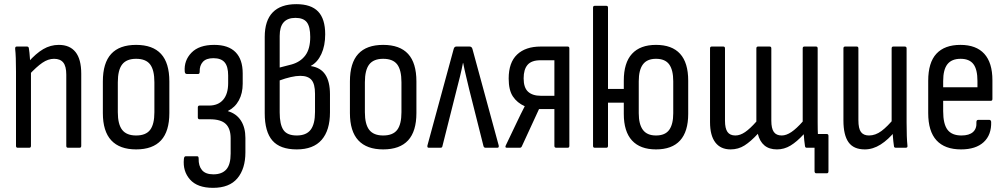

<svg xmlns="http://www.w3.org/2000/svg" viewBox="-20 -711 4842 924"><path d="M307 0Q299 0 299 -9V-352Q299 -392 284.5 -410Q270 -428 240 -428Q212 -428 184 -409Q156 -390 118 -349L115 -411Q153 -454 188 -474.5Q223 -495 263 -495Q316 -495 343.5 -460.5Q371 -426 371 -356V-9Q371 0 363 0ZM65 0Q57 0 57 -9V-366Q57 -403 56 -431Q55 -459 53 -475Q52 -487 60 -487H110Q118 -487 119 -478Q122 -460 124 -430.5Q126 -401 127 -384L129 -371V-9Q129 0 121 0Z M635 8Q556 8 515.5 -35.5Q475 -79 475 -167V-319Q475 -408 515 -451.5Q555 -495 635 -495Q715 -495 755 -451.5Q795 -408 795 -319V-167Q795 -79 755 -35.5Q715 8 635 8ZM635 -59Q682 -59 702.5 -86Q723 -113 723 -171V-315Q723 -374 702.5 -401Q682 -428 635 -428Q589 -428 568 -401Q547 -374 547 -315V-171Q547 -113 568 -86Q589 -59 635 -59Z M1005 193Q930 193 894.5 153Q859 113 865 54Q866 41 874 41H929Q936 41 936 52Q935 87 952 107.5Q969 128 1007 128Q1048 128 1069 104.5Q1090 81 1090 28V-45Q1090 -92 1066.5 -114.5Q1043 -137 990 -137H940Q936 -137 934 -139.5Q932 -142 932 -146V-194Q932 -198 934 -200.5Q936 -203 940 -203H986Q1030 -203 1054 -231Q1078 -259 1078 -311V-348Q1078 -391 1061 -411Q1044 -431 1007 -431Q972 -431 956 -413Q940 -395 941 -366Q941 -360 939 -357.5Q937 -355 934 -355H879Q870 -355 869 -367Q865 -420 901.5 -457.5Q938 -495 1011 -495Q1079 -495 1113.5 -460Q1148 -425 1148 -358V-308Q1148 -262 1129.5 -228Q1111 -194 1077 -177V-176Q1118 -164 1139.5 -130.5Q1161 -97 1161 -47V22Q1161 101 1122.5 147Q1084 193 1005 193Z M1408 8Q1328 8 1291 -34.5Q1254 -77 1254 -166V-533Q1254 -612 1292.5 -651.5Q1331 -691 1406 -691Q1477 -691 1511 -655.5Q1545 -620 1545 -546Q1545 -491 1526.5 -451Q1508 -411 1476 -394V-393Q1523 -386 1545.5 -352Q1568 -318 1568 -257V-170Q1568 -84 1528 -38Q1488 8 1408 8ZM1408 -59Q1454 -59 1475 -86.5Q1496 -114 1496 -172V-260Q1496 -307 1479 -326.5Q1462 -346 1425 -346Q1405 -346 1379 -340Q1353 -334 1326 -324V-170Q1326 -112 1344 -85.5Q1362 -59 1408 -59ZM1326 -386 1384 -401Q1426 -413 1449.5 -444.5Q1473 -476 1473 -533Q1473 -583 1456.5 -604Q1440 -625 1402 -625Q1364 -625 1345 -603.5Q1326 -582 1326 -538Z M1824 8Q1745 8 1704.5 -35.5Q1664 -79 1664 -167V-319Q1664 -408 1704 -451.5Q1744 -495 1824 -495Q1904 -495 1944 -451.5Q1984 -408 1984 -319V-167Q1984 -79 1944 -35.5Q1904 8 1824 8ZM1824 -59Q1871 -59 1891.5 -86Q1912 -113 1912 -171V-315Q1912 -374 1891.5 -401Q1871 -428 1824 -428Q1778 -428 1757 -401Q1736 -374 1736 -315V-171Q1736 -113 1757 -86Q1778 -59 1824 -59Z M2043 0Q2035 0 2037 -11L2163 -474Q2166 -487 2176 -487H2240Q2251 -487 2254 -474L2380 -11Q2382 0 2374 0H2316Q2310 0 2307 -7L2238 -281Q2231 -311 2223 -344Q2215 -377 2209 -408H2208Q2202 -377 2194 -344Q2186 -311 2178 -281L2109 -7Q2108 0 2100 0Z M2419 0Q2409 0 2414 -11L2467 -122Q2476 -141 2485.5 -160.5Q2495 -180 2505 -199V-200Q2469 -216 2448.5 -246.5Q2428 -277 2428 -333Q2428 -410 2468.5 -448.5Q2509 -487 2582 -487H2712Q2720 -487 2720 -478V-9Q2720 0 2712 0H2657Q2648 0 2648 -9V-186H2574L2491 -6Q2488 0 2482 0ZM2583 -250H2648V-421H2581Q2538 -421 2519 -399Q2500 -377 2500 -334Q2500 -289 2521.5 -269.5Q2543 -250 2583 -250Z M2834 -394V-674Q2834 -683 2842 -683H2898Q2906 -683 2906 -674V-394ZM3137 8Q3061 8 3021.5 -35Q2982 -78 2982 -163V-323Q2982 -409 3021.5 -452Q3061 -495 3137 -495Q3214 -495 3253 -452Q3292 -409 3292 -323V-163Q3292 -78 3253 -35Q3214 8 3137 8ZM2842 0Q2834 0 2834 -9V-478Q2834 -487 2842 -487H2898Q2906 -487 2906 -478V-283H3011V-217H2906V-9Q2906 0 2898 0ZM3137 -59Q3181 -59 3200.5 -86Q3220 -113 3220 -166V-320Q3220 -374 3200.5 -401Q3181 -428 3137 -428Q3094 -428 3074 -401Q3054 -374 3054 -320V-166Q3054 -113 3074 -86Q3094 -59 3137 -59Z M3908 123Q3904 123 3902 120Q3900 117 3900 113V0H3868L3915 -66H3959Q3967 -66 3967 -57V113Q3967 123 3959 123ZM3496 8Q3448 8 3422.5 -25.5Q3397 -59 3397 -123V-478Q3397 -487 3405 -487H3461Q3469 -487 3469 -478V-130Q3469 -93 3481 -76Q3493 -59 3519 -59Q3542 -59 3566 -75.5Q3590 -92 3620 -126V-478Q3620 -487 3628 -487H3684Q3692 -487 3692 -478V-130Q3692 -93 3704 -76Q3716 -59 3742 -59Q3764 -59 3788.5 -75.5Q3813 -92 3843 -126V-478Q3843 -487 3851 -487H3907Q3915 -487 3915 -478V-121Q3915 -84 3916.5 -56.5Q3918 -29 3920 -12Q3922 0 3911 0H3862Q3855 0 3854 -8Q3852 -21 3850.5 -35.5Q3849 -50 3848 -65Q3815 -29 3784.5 -10.5Q3754 8 3719 8Q3682 8 3659 -11Q3636 -30 3627 -67Q3593 -30 3563 -11Q3533 8 3496 8Z M4142 8Q4088 8 4063.5 -26.5Q4039 -61 4039 -131V-478Q4039 -487 4047 -487H4103Q4111 -487 4111 -478V-133Q4111 -92 4123.5 -75.5Q4136 -59 4162 -59Q4193 -59 4222 -80.5Q4251 -102 4286 -145L4289 -81Q4255 -39 4218 -15.5Q4181 8 4142 8ZM4291 0Q4282 0 4282 -9Q4279 -29 4277 -55Q4275 -81 4275 -98L4271 -116V-478Q4271 -487 4279 -487H4334Q4343 -487 4343 -478V-121Q4343 -84 4344 -57Q4345 -30 4347 -11Q4349 0 4339 0Z M4605 8Q4527 8 4487 -35.5Q4447 -79 4447 -167V-322Q4447 -410 4486.5 -452.5Q4526 -495 4602 -495Q4678 -495 4717 -452Q4756 -409 4756 -325V-235Q4756 -226 4749 -226H4519V-176Q4519 -114 4540 -86.5Q4561 -59 4607 -59Q4644 -59 4662.5 -75.5Q4681 -92 4679 -123Q4679 -134 4687 -134H4742Q4748 -134 4750 -125Q4752 -62 4714 -27Q4676 8 4605 8ZM4519 -291H4684V-321Q4684 -377 4664.5 -402.5Q4645 -428 4603 -428Q4560 -428 4539.5 -402Q4519 -376 4519 -321Z"/></svg>

Font: Sofia Sans Condensed
Style: Regular
Weight: 400
Designer: Botio Nikoltchev, Ani Petrova
Foundry: lettersoup
Version: Version 4.100